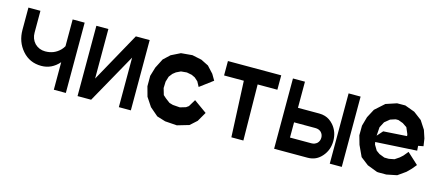

<svg xmlns="http://www.w3.org/2000/svg" viewBox="-48 -1083 3525 1546"><g transform="rotate(15 1715.0 -309.5)"><path d="M109.9 -245.1Q48.8 -315.4 48.8 -415.5V-600.6H148.9V-418.5Q148.9 -366.7 182.1 -330.6Q218.3 -294.9 269.5 -294.9Q306.6 -294.9 337.9 -307.6Q369.1 -320.3 395 -346.7Q408.2 -360.8 417.5 -377.4V-600.6H517.6V-14.6H417.5V-244.1Q356 -173.8 269.5 -173.8Q171.4 -173.8 109.9 -245.1Z M728.5 -14.6H615.2V-600.6H715.3V-187.5L944.3 -600.6H1059.6V-14.6H959.5V-427.7Z M1538.1 -228 1646.5 -150.4 1601.6 -72.8 1546.4 -22.9 1448.2 5.9 1349.1 -1 1277.8 -22.9 1209.5 -81.5 1160.6 -155.3 1138.2 -236.8V-323.7L1160.6 -398.4L1200.7 -476.6L1253.4 -525.9L1330.1 -564L1423.8 -572.3L1502.9 -555.7L1565.4 -524.4L1616.7 -468.8L1646 -418.9L1538.1 -337.9L1516.1 -378.9L1487.8 -404.3L1459 -418L1416.5 -426.3L1368.2 -421.9L1330.6 -403.8L1306.6 -384.8L1283.7 -355.5L1270 -310.5L1268.1 -256.8L1284.2 -202.1L1307.6 -181.2L1344.7 -153.3L1375 -144.5L1434.1 -140.1L1481.9 -154.3L1502.4 -168.9Z M1711.9 -600.6H2156.2V-480.5H1991.7L1997.6 -14.6H1897.5L1876.5 -480.5H1711.9Z M2253.9 -600.6H2354V-382.8H2532.2Q2557.6 -382.8 2580.1 -376Q2600.1 -370.1 2617.9 -358.2Q2635.7 -346.2 2651.4 -328.6Q2674.8 -301.8 2686.5 -269Q2698.2 -236.3 2698.2 -198.7Q2698.2 -123 2651.4 -69.3Q2627.9 -42 2599.6 -28.8Q2569.8 -14.6 2532.2 -14.6H2253.9ZM2532.2 -261.7H2354V-134.8H2532.2Q2560.5 -134.8 2580.6 -153.3Q2598.1 -172.4 2598.1 -198.7Q2598.1 -211.9 2593.8 -222.9Q2589.4 -233.9 2580.6 -243.7Q2570.8 -252.9 2558.8 -257.3Q2546.9 -261.7 2532.2 -261.7ZM2717.8 -600.6H2817.9V-14.6H2717.8Z M3249 -209 3273.9 -231.4 3306.2 -270.5 3398.9 -185.5 3367.2 -147 3331.5 -111.3 3266.6 -65.4 3180.2 -47.9H3116.2L3102.5 -48.8L3017.1 -81.5L2952.1 -131.8L2909.7 -223.1L2888.7 -296.9L2889.2 -377.4L2910.6 -453.6L2948.7 -525.4L3025.9 -594.7L3115.7 -624.5L3184.1 -625L3266.6 -594.7L3334 -543.9L3379.4 -474.1L3401.4 -407.7L3410.6 -345.7L3367.7 -337.4L3370.6 -297.9L3025.9 -277.8L3029.8 -257.3L3056.2 -213.4L3085 -192.9L3129.4 -175.8L3166.5 -175.3L3211.9 -184.1ZM3094.7 -482.9 3053.7 -449.2 3028.8 -401.4 3023.9 -330.1 3065.9 -377.4 3261.7 -390.1 3259.8 -405.3 3237.3 -458 3201.2 -482.4 3161.1 -497.1H3138.2Z"/></g></svg>

Font: Gap Sans
Style: Black
Weight: 400
Designer: Alexandre Liziard and Etienne Ozeray
Foundry: Interstices.io
Version: Version 1.6.1 - December 3. 2014